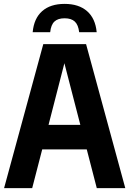

<svg xmlns="http://www.w3.org/2000/svg" viewBox="-20 -967 665 987"><path d="M477.5 0 426 -199H197L145.5 0H1L202.5 -740H422.5L624 0ZM229.5 -325H393L311 -642ZM312 -947Q385 -947 427.8 -909.5Q470.5 -872 477 -801.5H387Q382.5 -839.5 364.5 -856.2Q346.5 -873 312 -873Q277.5 -873 259.8 -856.2Q242 -839.5 238 -801.5H148Q154.5 -872.5 196.8 -909.8Q239 -947 312 -947Z"/></svg>

Font: Encode Sans Condensed
Style: Bold
Weight: 700
Width: 3
Designer: Multiple Designers
Foundry: Impallari Type
Version: Version 2.000